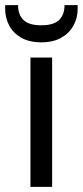

<svg xmlns="http://www.w3.org/2000/svg" viewBox="-49 -724 321 744"><path d="M69 0V-501H153V0ZM111 -560Q65 -560 34 -577.5Q3 -595 -13 -624.5Q-29 -654 -29 -690V-704H21Q21 -667 42 -646.5Q63 -626 111 -626Q159 -626 180 -646.5Q201 -667 201 -704H252V-690Q252 -654 235.5 -624.5Q219 -595 188 -577.5Q157 -560 111 -560Z"/></svg>

Font: DM Sans 17pt
Style: Regular
Weight: 400
Version: Version 4.004;gftools[0.9.30]